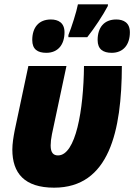

<svg xmlns="http://www.w3.org/2000/svg" viewBox="-20 -858 620 887"><path d="M296 -686H383C417 -729 456 -788 478 -830L479 -838H340C334 -805 310 -730 296 -696ZM194 -614C248 -614 278 -652 278 -709C278 -753 249 -768 215 -768C159 -768 129 -731 129 -673C129 -630 154 -614 194 -614ZM496 -614C550 -614 580 -652 580 -709C580 -753 551 -768 517 -768C461 -768 431 -731 431 -673C431 -630 457 -614 496 -614ZM230 9C485 9 542 -253 543 -553H368C366 -349 330 -140 248 -140C227 -140 214 -152 214 -186C214 -200 216 -219 220 -238L287 -553H111L48 -256C42 -225 37 -194 37 -167C37 -58 93 9 230 9Z"/></svg>

Font: Noto Sans UI SemiCondensed Black
Style: Italic
Weight: 900
Width: 4
Italic angle: -372°
Designer: Monotype Design Team
Foundry: Monotype Imaging Inc.
Version: Version 1.901